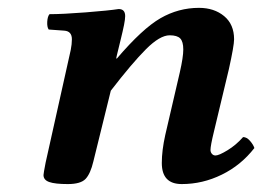

<svg xmlns="http://www.w3.org/2000/svg" viewBox="-20 -459 668 489"><path d="M90.8 -13.2Q90.8 -17.1 96.2 -44.9L160.2 -332Q163.1 -346.7 163.1 -358.9Q163.1 -379.4 144 -380.9L104 -383.8Q99.6 -390.1 100.3 -403.6Q101.1 -417 106 -422.9Q139.6 -422.9 198.5 -427.5Q257.3 -432.1 282.2 -436Q298.8 -436 298.8 -418Q298.8 -410.2 295.9 -395.5Q293 -380.9 286.9 -356.2Q280.8 -331.5 277.8 -318.8L275.9 -310.1H277.8Q342.8 -386.2 388.7 -412.6Q434.6 -439 486.8 -439Q525.4 -439 550.8 -418Q576.2 -397 576.2 -358.9Q576.2 -342.8 563 -283.2L524.9 -124Q516.1 -87.9 516.1 -77.1Q516.1 -71.3 519.8 -67.1Q523.4 -63 528.8 -63Q537.6 -63 559.6 -76.4Q581.5 -89.8 599.1 -109.9Q608.4 -109.9 616.7 -100.3Q625 -90.8 627.9 -82Q593.8 -38.1 544.9 -14.2Q496.1 9.8 442.9 9.8Q392.1 9.8 392.1 -43.9Q392.1 -75.7 400.9 -115.2L438 -274.9Q446.8 -313.5 446.8 -333Q446.8 -353 439 -361.1Q431.2 -369.1 412.1 -369.1Q387.2 -369.1 351.8 -333.7Q316.4 -298.3 262.2 -228L217.8 -47.9Q210.4 -16.6 198 -3.4Q185.5 9.8 152.8 9.8Q120.1 9.8 105.5 4.6Q90.8 -0.5 90.8 -13.2Z"/></svg>

Font: Common Serif
Style: Bold Italic
Weight: 700
Italic angle: -12°
Designer: Philipp H. Poll, Khaled Hosny
Foundry: Stefan Peev, Context Ltd.
Version: Version 1.026